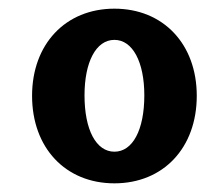

<svg xmlns="http://www.w3.org/2000/svg" viewBox="-20 -745 474 443"><path d="M244 -322C357 -322 434 -404 434 -524C434 -643 357 -725 244 -725C131 -725 54 -643 54 -524C54 -404 131 -322 244 -322ZM244 -395C202 -395 175 -445 175 -525C175 -601 201 -653 244 -653C286 -653 313 -602 313 -525C313 -445 286 -395 244 -395Z"/></svg>

Font: Ronzino Bold
Style: Italic
Weight: 700
Italic angle: -8°
Designer: Nunzio Mazzaferro
Foundry: Collletttivo
Version: Version 1.000;Glyphs 3.3 (3337)